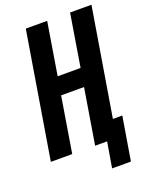

<svg xmlns="http://www.w3.org/2000/svg" viewBox="-162 -821 830 1055"><g transform="rotate(-20 253.5 -293.0)"><path d="M306 149 331 0H261L314 -324H180L127 0H2L123 -735H248L198 -429H332L382 -735H507L403 -105H458L416 149Z"/></g></svg>

Font: Iosevka Extrabold Oblique
Style: Regular
Weight: 800
Italic angle: -9°
Monospace: yes
Designer: Belleve Invis
Foundry: Belleve Invis
Version: Version 32.5.0; ttfautohint (v1.8.4)